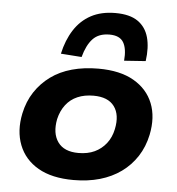

<svg xmlns="http://www.w3.org/2000/svg" viewBox="-55 -829 820 891"><g transform="rotate(5 355.5 -383.5)"><path d="M320 11Q219 11 155 -26Q91 -63 65.5 -128.5Q40 -194 57 -276Q69 -333 98 -377Q127 -421 169.5 -452Q212 -483 268 -498.5Q324 -514 391 -514Q492 -514 556 -477Q620 -440 645.5 -376Q671 -312 654 -229Q642 -172 613 -127.5Q584 -83 541 -52Q498 -21 442.5 -5Q387 11 320 11ZM332 -116Q375 -116 407 -131Q439 -146 461 -174Q483 -202 491 -241Q505 -308 476 -347.5Q447 -387 379 -387Q337 -387 304.5 -373Q272 -359 250.5 -331Q229 -303 220 -264Q207 -197 236 -156.5Q265 -116 332 -116ZM308 -561 211 -568Q225 -632 255.5 -679.5Q286 -727 333.5 -752.5Q381 -778 447 -778Q514 -778 551.5 -752Q589 -726 602 -679Q615 -632 606 -568L506 -561Q511 -617 493.5 -646.5Q476 -676 428 -676Q378 -676 350.5 -646.5Q323 -617 308 -561Z"/></g></svg>

Font: Nunito Sans 7pt SemiExpanded ExtraBold
Style: Italic
Weight: 800
Width: 6
Italic angle: -9°
Designer: Vernon Adams
Foundry: Vernon Adams
Version: Version 3.101;gftools[0.9.27]